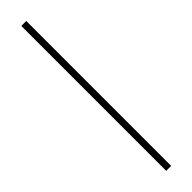

<svg xmlns="http://www.w3.org/2000/svg" viewBox="-273 -736 712 712"><g transform="rotate(-45 83.5 -380.0)"><path d="M97 0V-760H71V0Z"/></g></svg>

Font: Noto Sans Georgian ExtraCondensed Thin
Style: Regular
Weight: 100
Width: 2
Designer: Monotype Design Team, Akaki Razmadze
Foundry: Google LLC
Version: Version 2.005